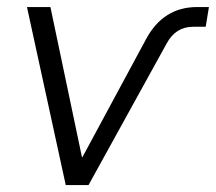

<svg xmlns="http://www.w3.org/2000/svg" viewBox="-20 -536 625 556"><path d="M170.4 0 58.1 -515.6H126L217.3 -81.1H218.8L403.3 -423.3Q453.1 -515.6 550.8 -515.6H585L575.7 -458.5H539.6Q488.8 -458.5 462.9 -410.6L236.3 0Z"/></svg>

Font: Inter Display Light
Style: Italic
Weight: 300
Italic angle: -9.39999°
Designer: Rasmus Andersson
Foundry: rsms
Version: Version 4.000;git-a52131595